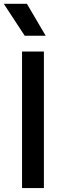

<svg xmlns="http://www.w3.org/2000/svg" viewBox="-22 -964 337 984"><path d="M91 0V-700H203V0ZM104.5 -781 -2.5 -944.5H116L212 -781Z"/></svg>

Font: Geologica Cursive
Style: Regular
Weight: 400
Designer: Sindre Bremnes, Frode Helland
Foundry: Monokrom Skriftforlag AS
Version: Version 1.010;gftools[0.9.28]